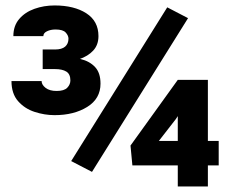

<svg xmlns="http://www.w3.org/2000/svg" viewBox="-20 -674 840 694"><path d="M178.7 -495.1Q203.6 -495.1 215.6 -505.6Q227.5 -516.1 227.5 -534.2Q227.5 -545.4 217.5 -556.4Q207.5 -567.4 180.7 -567.4Q163.1 -567.4 149.9 -561Q136.7 -554.7 136.7 -543.5H28.3Q28.3 -580.6 49.3 -605.2Q70.3 -629.9 104.5 -642.1Q138.7 -654.3 177.2 -654.3Q248 -654.3 292 -626Q335.9 -597.7 335.9 -543.5Q335.9 -511.7 316.9 -491.2Q297.9 -470.7 266.1 -460Q234.4 -449.2 196.3 -449.2H134.3V-495.1ZM134.3 -468.8H196.3Q237.8 -468.8 271 -460.7Q304.2 -452.6 323.7 -431.6Q343.3 -410.6 343.3 -371.6Q343.3 -317.4 295.4 -287.6Q247.6 -257.8 177.2 -257.8Q141.1 -257.8 105.2 -269.5Q69.3 -281.2 45.4 -308.3Q21.5 -335.4 21.5 -380.9H130.4Q130.4 -367.7 144.8 -356.4Q159.2 -345.2 184.6 -345.2Q211.9 -345.2 223.1 -356.9Q234.4 -368.7 234.4 -383.3Q234.4 -406.2 219.7 -415.3Q205.1 -424.3 178.7 -424.3H134.3ZM312.5 -52.7 237.3 -91.8 584.5 -647.5 659.7 -608.4ZM770.5 -76.2H458.5L451.7 -147.9L622.6 -385.3H708L615.7 -243.7L554.2 -164.6H770.5ZM731.4 0H622.6V-385.3H731.4Z"/></svg>

Font: Heebo ExtraBold
Style: Regular
Weight: 800
Designer: Oded Ezer
Foundry: Ezer Type House
Version: Version 3.100